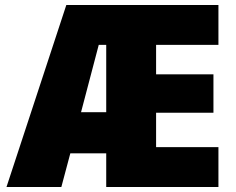

<svg xmlns="http://www.w3.org/2000/svg" viewBox="-20 -750 947 770"><path d="M246 -730H856V-570H606V-452H836V-298H606V-160H856V0H406V-135H262L226 0H6ZM406 -300V-570H376L305 -300Z"/></svg>

Font: Enso Black
Style: Regular
Weight: 900
Designer: Coji Morishita
Foundry: UNDERFOREST DESIGN
Version: Version 1.000